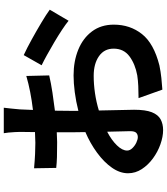

<svg xmlns="http://www.w3.org/2000/svg" viewBox="48 -900 903 1040"><g transform="rotate(-90 500.0 -380.5)"><path d="M721 -704Q760 -686 807 -660Q854 -634 897.5 -608Q941 -582 967 -563L907 -461Q889 -476 858 -496.5Q827 -517 791.5 -538Q756 -559 722.5 -577.5Q689 -596 666 -607ZM306 -252Q260 -228 232 -199Q204 -170 204 -144Q204 -129 217 -115.5Q230 -102 247 -94Q264 -86 277 -86Q291 -86 300 -94.5Q309 -103 309 -128ZM108 -648Q152 -644 185.5 -642.5Q219 -641 246 -641L304 -643L305 -724Q305 -735 304 -752Q303 -769 301.5 -786Q300 -803 298 -812H436Q434 -799 431.5 -772Q429 -745 427 -725L424 -654Q526 -666 608 -690L611 -566Q568 -556 518.5 -548.5Q469 -541 420 -535L419 -445V-408Q470 -421 520 -427.5Q570 -434 611 -434Q688 -434 750.5 -408.5Q813 -383 849.5 -334Q886 -285 886 -216Q886 -128 835 -63.5Q784 1 665 31Q631 38 597.5 41.5Q564 45 534 47L488 -82Q522 -82 553.5 -83.5Q585 -85 611 -89Q672 -100 714 -131Q756 -162 756 -217Q756 -268 715 -296.5Q674 -325 609 -325Q563 -325 515 -318Q467 -311 421 -297L425 -106Q425 -44 411.5 -10Q398 24 373 37.5Q348 51 315 51Q279 51 238 36.5Q197 22 161.5 -4Q126 -30 103.5 -64.5Q81 -99 81 -139Q81 -183 111 -226Q141 -269 192 -306.5Q243 -344 304 -370L303 -441V-525L250 -523Q200 -523 168 -524Q136 -525 110 -528Z"/></g></svg>

Font: Source Han Sans
Style: Bold
Weight: 700
Designer: Ryoko NISHIZUKA Ë•øÂ°öÊ∂ºÂ≠ê (kana, bopomofo & ideographs); Paul D. Hunt (Latin, Greek & Cyrillic); Sandoll Communicatio
Foundry: Adobe
Version: Version 2.004;hotconv 1.0.118;makeotfexe 2.5.65603